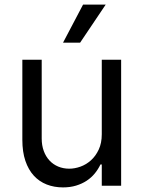

<svg xmlns="http://www.w3.org/2000/svg" viewBox="-20 -804 621 831"><path d="M420.5 -545.5H504.3V0H420.5V-92.3H414.8Q405.2 -71.7 390.3 -53.4Q375.4 -35.2 355.1 -21.8Q334.9 -8.5 309.3 -0.7Q283.7 7.1 252.8 7.1Q214.5 7.1 182.2 -5.5Q149.9 -18.1 126.4 -43.7Q103 -69.2 89.8 -108Q76.7 -146.7 76.7 -198.9V-545.5H160.5V-204.5Q160.5 -174.7 169.4 -150.6Q178.3 -126.4 194.1 -109.4Q209.9 -92.3 231.9 -83.1Q253.9 -73.9 279.8 -73.9Q303.3 -73.9 328.1 -82.7Q353 -91.6 373.6 -110.1Q394.2 -128.6 407.3 -156.6Q420.5 -184.7 420.5 -223ZM339.5 -784.1H437.5L326.7 -619.3H252.8Z"/></svg>

Font: Fast_Sans-Dotted
Style: Regular
Weight: 400
Version: Version 3.018